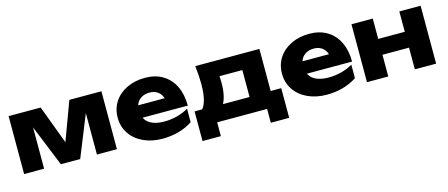

<svg xmlns="http://www.w3.org/2000/svg" viewBox="-47 -1141 4273 1831"><g transform="rotate(-15 2089.5 -225.5)"><path d="M55.4 -571.8H371.8L542.9 -115.3H486L655.1 -571.8H971.6V0H774.2V-491.8H807.5L609.1 0H417.8L219.4 -489.8L252.7 -491.5V0H55.4Z M1056.2 -287.9Q1056.2 -376.2 1101.3 -444.5Q1146.4 -512.8 1225.9 -550.6Q1305.4 -588.4 1404.6 -588.4Q1505.4 -588.4 1579.5 -544Q1653.5 -499.5 1692.8 -418.1Q1732.1 -336.8 1732.1 -226.6H1227.1V-351.6H1613.2L1546.3 -308.1Q1542 -350.5 1524.6 -380.1Q1507.3 -409.7 1478.4 -425.3Q1449.4 -441 1410 -441Q1366.7 -441 1334.7 -423.5Q1302.8 -406 1285.8 -375.1Q1268.8 -344.1 1268.8 -304.3Q1268.8 -251.1 1292.6 -213.5Q1316.3 -176 1363.5 -156.7Q1410.6 -137.4 1479.4 -137.4Q1542.8 -137.4 1604.8 -153.7Q1666.7 -169.9 1717.4 -199.8V-66.8Q1656.6 -26.2 1581.3 -4.8Q1506 16.6 1418.6 16.6Q1315.1 16.6 1232.4 -21.6Q1149.7 -59.7 1103 -128.8Q1056.2 -197.9 1056.2 -287.9Z M2635.8 136.5H2454.5V0H1961.3V136.5H1780.1V-156.5H1954L1992 -153.2H2406.3L2440.9 -156.5H2635.8ZM2531.4 -571.8V-38.6H2322.2V-515.6L2418.5 -419.2H2000.7L2078.8 -496.4Q2091.9 -458.9 2095.6 -425.1Q2099.2 -391.2 2099.2 -353.2Q2099.2 -215.3 2051.9 -139.7Q2004.6 -64 1918 -64L1832.5 -135.6Q1871.9 -163.4 1890.9 -227.6Q1909.9 -291.8 1909.9 -395.1Q1909.9 -475 1898.3 -571.8Z M2678.2 -287.9Q2678.2 -376.2 2723.3 -444.5Q2768.4 -512.8 2847.9 -550.6Q2927.4 -588.4 3026.6 -588.4Q3127.4 -588.4 3201.5 -544Q3275.5 -499.5 3314.8 -418.1Q3354.1 -336.8 3354.1 -226.6H2849.1V-351.6H3235.2L3168.3 -308.1Q3164 -350.5 3146.6 -380.1Q3129.3 -409.7 3100.4 -425.3Q3071.4 -441 3032 -441Q2988.7 -441 2956.7 -423.5Q2924.8 -406 2907.8 -375.1Q2890.8 -344.1 2890.8 -304.3Q2890.8 -251.1 2914.6 -213.5Q2938.3 -176 2985.5 -156.7Q3032.6 -137.4 3101.4 -137.4Q3164.8 -137.4 3226.8 -153.7Q3288.7 -169.9 3339.4 -199.8V-66.8Q3278.6 -26.2 3203.3 -4.8Q3128 16.6 3040.6 16.6Q2937.1 16.6 2854.4 -21.6Q2771.7 -59.7 2725 -128.8Q2678.2 -197.9 2678.2 -287.9Z M3650.6 -571.8V0H3440.4V-571.8ZM4123.1 -571.8V0H3912.9V-571.8ZM3992.2 -370.8V-214.3H3561.4V-370.8Z"/></g></svg>

Font: Unbounded Variable
Style: Regular
Weight: 400
Designer: Luke Prowse, Jean-Baptiste Morizot, Fátima Lázaro, Florian Runge
Foundry: NaN
Version: Version 1.600;FEAKit 1.0